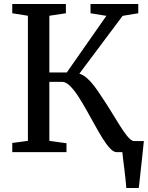

<svg xmlns="http://www.w3.org/2000/svg" viewBox="-20 -763 742 963"><path d="M613.5 180Q612 159.5 609.5 135.5Q607 111.5 604 87Q601 62.5 598 40Q595 17.5 593.5 -0.5L550.5 -55.5H701.5Q699.5 -35.5 697 -11.8Q694.5 12 691.8 37.5Q689 63 686.2 88.2Q683.5 113.5 681 137Q678.5 160.5 676 180ZM41.5 0V-46L120 -56.5V-684L41.5 -696.5V-743H310.5V-696.5L227.5 -684V-399.5H315L513.5 -683.5L434 -696.5V-743H673.5V-696.5L595 -683.5L378 -393.5Q397.5 -387.5 415.8 -371.5Q434 -355.5 451.8 -332.5Q469.5 -309.5 487 -282Q511.5 -246 534.8 -208Q558 -170 578.8 -136.8Q599.5 -103.5 617.2 -81.5Q635 -59.5 648 -56L688 -45.5V0H564.5Q550 0 532.5 -18.2Q515 -36.5 496 -66.8Q477 -97 456.8 -133.8Q436.5 -170.5 416 -207Q395 -245 373.5 -278.2Q352 -311.5 331.2 -332Q310.5 -352.5 291.5 -352.5H227.5V-56.5L313.5 -44.5V0Z"/></svg>

Font: Merriweather 36pt
Style: Regular
Weight: 400
Designer: Eben Sorkin
Foundry: Eben Sorkin
Version: Version 2.100